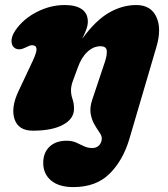

<svg xmlns="http://www.w3.org/2000/svg" viewBox="-20 -505 668 764"><path d="M495 47Q469.5 133.5 415.8 186.5Q362 239.5 272 239.5Q214.5 239.5 183.2 213.2Q152 187 152 143Q152 103 176.8 79Q201.5 55 245 55Q267 55 283 62.2Q299 69.5 314 76.8Q329 84 347 84Q364.5 84 374.8 72.8Q385 61.5 385 45.5Q385 35 375.5 21.5Q366 8 355.5 -10.2Q345 -28.5 340.8 -52.5Q336.5 -76.5 347 -108L397.5 -259Q406.5 -286 404.8 -303.5Q403 -321 379.5 -321Q352 -321 328 -299Q304 -277 289.5 -236Q276 -200 269.2 -180.8Q262.5 -161.5 262.5 -146Q262.5 -128 268.5 -111Q274.5 -94 274.5 -72Q274.5 -32.5 231.2 -8.8Q188 15 110.5 15Q53.5 15 38 -30.5Q22.5 -76 53.5 -142L109.5 -261Q127 -298 125.2 -311.5Q123.5 -325 108 -325Q101.5 -325 95.2 -322.2Q89 -319.5 79.5 -315Q66 -308.5 55.8 -308.8Q45.5 -309 38.5 -314Q26 -322.5 25.8 -341.5Q25.5 -360.5 40.5 -383Q71.5 -429 125.8 -457Q180 -485 237.5 -485Q282 -485 305.8 -468.2Q329.5 -451.5 329.5 -419Q329.5 -404 323 -386.8Q316.5 -369.5 307 -350.5Q360 -423.5 413.2 -454.2Q466.5 -485 522 -485Q580 -485 602 -438.2Q624 -391.5 602.5 -318.5Z"/></svg>

Font: Fraunces 9pt SuperSoft Black
Style: Italic
Weight: 900
Italic angle: -16°
Version: Version 1.000;[0bf87f6ff]